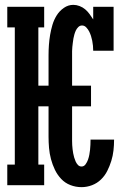

<svg xmlns="http://www.w3.org/2000/svg" viewBox="-20 -763 540 791"><path d="M316 8Q292 8 270 -0.5Q248 -9 232 -26Q216 -43 206 -64Q196 -85 190 -107.5Q184 -130 182 -153.5Q180 -177 180 -200V-325H138V-85H162V0H10V-85H41V-650H10V-735H162V-650H138V-410H180V-535Q180 -556 181.5 -577.5Q183 -599 186.5 -619.5Q190 -640 196 -660.5Q202 -681 213.5 -699.5Q225 -718 243 -730.5Q261 -743 282 -743Q295 -743 308 -738Q321 -733 331 -724.5Q341 -716 349 -705Q357 -694 364 -683V-735H448V-554H364Q364 -564 363 -574.5Q362 -585 360 -595Q358 -605 355 -614.5Q352 -624 347.5 -633Q343 -642 335.5 -650Q328 -658 318 -658Q309 -658 302.5 -651.5Q296 -645 292.5 -637.5Q289 -630 286.5 -621.5Q284 -613 282.5 -604.5Q281 -596 280 -587Q279 -578 278 -569.5Q277 -561 277 -552.5Q277 -544 277 -535V-410H355V-325H277V-200Q277 -191 277 -182.5Q277 -174 277.5 -165.5Q278 -157 279 -148.5Q280 -140 281.5 -131.5Q283 -123 285.5 -114.5Q288 -106 291.5 -98Q295 -90 301 -83.5Q307 -77 316 -77Q326 -77 332.5 -86Q339 -95 342.5 -105Q346 -115 348 -125.5Q350 -136 351 -146Q352 -156 352.5 -166.5Q353 -177 353 -188H450Q450 -165 447.5 -143Q445 -121 438.5 -100Q432 -79 422 -59Q412 -39 396 -23.5Q380 -8 359 0Q338 8 316 8Z"/></svg>

Font: Iosevka Curly Slab Semibold
Style: Regular
Weight: 600
Monospace: yes
Designer: Belleve Invis
Foundry: Belleve Invis
Version: Version 22.1.2; ttfautohint (v1.8.4)